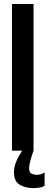

<svg xmlns="http://www.w3.org/2000/svg" viewBox="-20 -755 244 962"><path d="M40 0V-735H148V0ZM147.5 187.5Q106 187.5 78 170.2Q50 153 50 108Q50 82.5 60.5 56.5Q71 30.5 91 0H148Q140.5 20 133.2 45.8Q126 71.5 126 88.5Q126 110 139 115.5Q152 121 161.5 121Q185 121 203.5 109.5V176Q185 187.5 147.5 187.5Z"/></svg>

Font: League Gothic
Style: Regular
Weight: 400
Designer: The League of Moveable Type
Version: Version 2.001